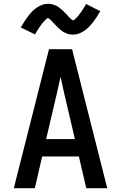

<svg xmlns="http://www.w3.org/2000/svg" viewBox="-20 -995 640 1015"><path d="M53 0 177 -490 239 -735H361L547 0H436L397 -168H203L164 0ZM224 -260H376L322 -490Q317 -515 311 -539.5Q305 -564 300 -589Q295 -564 289 -539.5Q283 -515 278 -490ZM366 -812Q361 -812 355.5 -812.5Q350 -813 345 -814Q340 -815 335.5 -817Q331 -819 326 -821Q321 -823 316.5 -825.5Q312 -828 308.5 -830.5Q305 -833 300.5 -837Q296 -841 292 -844.5Q288 -848 284.5 -851.5Q281 -855 277.5 -858.5Q274 -862 270.5 -865.5Q267 -869 263 -873.5Q259 -878 255.5 -882Q252 -886 248.5 -889Q245 -892 240 -896Q235 -900 234 -900Q231 -900 227.5 -897Q224 -894 220 -890Q216 -886 214 -883.5Q212 -881 209.5 -878.5Q207 -876 205 -873.5Q203 -871 200.5 -867.5Q198 -864 195 -860.5Q192 -857 189.5 -852.5Q187 -848 184 -843.5Q181 -839 178 -834.5Q175 -830 171.5 -824.5Q168 -819 165 -813L90 -850Q100 -868 110 -883Q120 -898 129.5 -910.5Q139 -923 149 -933.5Q159 -944 172.5 -953.5Q186 -963 201.5 -969Q217 -975 234 -975Q239 -975 244.5 -974.5Q250 -974 255 -972.5Q260 -971 264.5 -969.5Q269 -968 274 -966Q279 -964 283.5 -961.5Q288 -959 291.5 -956Q295 -953 299.5 -949.5Q304 -946 308 -942.5Q312 -939 315.5 -935.5Q319 -932 322.5 -928.5Q326 -925 329.5 -921.5Q333 -918 337 -913.5Q341 -909 344.5 -905Q348 -901 351.5 -898Q355 -895 360 -891Q365 -887 366 -887Q369 -887 372.5 -890Q376 -893 380 -897Q384 -901 386 -903Q388 -905 390.5 -907.5Q393 -910 395 -913Q397 -916 399.5 -919.5Q402 -923 405 -926.5Q408 -930 410.5 -934Q413 -938 416 -942.5Q419 -947 422 -952Q425 -957 428.5 -962.5Q432 -968 435 -974L510 -936Q500 -918 490 -903Q480 -888 470.5 -876Q461 -864 451 -853.5Q441 -843 427.5 -833.5Q414 -824 398.5 -818Q383 -812 366 -812Z"/></svg>

Font: Iosevka SS04 Semibold Extended
Style: Regular
Weight: 600
Width: 7
Monospace: yes
Designer: Belleve Invis
Foundry: Belleve Invis
Version: Version 19.0.0; ttfautohint (v1.8.4)